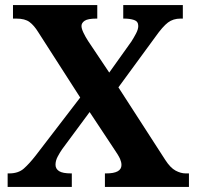

<svg xmlns="http://www.w3.org/2000/svg" viewBox="-20 -734 772 754"><path d="M10 0V-53H16Q52 -53 73.5 -72Q95 -91 120 -123L295 -351L130 -608Q114 -634 96 -647.5Q78 -661 44 -661H31V-714H362V-661H359Q325 -661 312.5 -652.5Q300 -644 300 -632Q300 -622 307.5 -606Q315 -590 326 -573L409 -449L496 -571Q505 -585 514 -602Q523 -619 523 -632Q523 -650 506.5 -655.5Q490 -661 467 -661H464V-714H698V-661H689Q660 -661 639.5 -645.5Q619 -630 590 -589L445 -391L629 -106Q649 -75 669.5 -64Q690 -53 709 -53H722V0H392V-53H397Q457 -53 457 -86Q457 -97 451.5 -110Q446 -123 424 -155L332 -294L224 -148Q215 -135 206.5 -119Q198 -103 198 -87Q198 -71 212 -62Q226 -53 259 -53H262V0Z"/></svg>

Font: Noto Serif Khojki
Style: Regular
Weight: 400
Designer: Juan Bruce
Version: Version 2.002